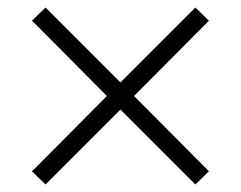

<svg xmlns="http://www.w3.org/2000/svg" viewBox="-20 -539 640 510"><path d="M101 -49 65 -84 264 -284 65 -484 101 -519 300 -320 499 -519 535 -484 336 -284 535 -84 499 -49 300 -248Z"/></svg>

Font: Mulish Light
Style: Regular
Weight: 300
Designer: Vernon Adams
Foundry: Vernon Adams
Version: Version 3.603; ttfautohint (v1.8.3)